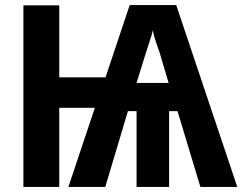

<svg xmlns="http://www.w3.org/2000/svg" viewBox="-20 -735 953 755"><path d="M673 -715 913 0H768L678 -298H645V0H517V-298H483L394 0H249L353 -311H213V0H72V-714H213V-431H395L490 -715ZM581 -616Q577 -597 567.5 -569.5Q558 -542 553 -525L517 -409H643L608 -527Q602 -544 593 -570.5Q584 -597 581 -616Z"/></svg>

Font: Noto Sans Condensed
Style: Bold
Weight: 700
Width: 3
Designer: Monotype Design Team
Foundry: Monotype Imaging Inc.
Version: Version 2.013; ttfautohint (v1.8.4.7-5d5b)